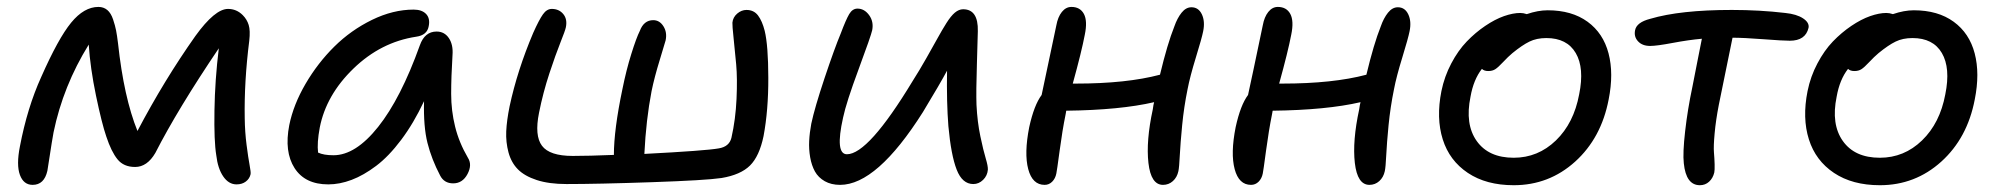

<svg xmlns="http://www.w3.org/2000/svg" viewBox="-20 -528 5838 560"><path d="M75.2 11.2Q48.8 11.2 38.1 -17.8Q27.3 -46.9 38.1 -101.1Q59.6 -213.9 100.1 -303.2Q149.9 -416 187.5 -461.9Q225.1 -507.8 267.1 -507.8Q282.2 -507.8 293 -498.8Q303.7 -489.7 309.8 -471.4Q315.9 -453.1 318.6 -439.2Q321.3 -425.3 324.2 -401.9Q341.3 -243.7 380.9 -146Q459 -294.4 549.8 -422.9Q606.9 -502 645 -502Q669.9 -502 688 -483.9Q700.2 -471.7 705.3 -455.3Q710.4 -439 707 -409.2Q691.9 -289.6 693.8 -183.1Q694.3 -143.1 699.2 -105.2Q704.1 -67.4 708 -46.6Q711.9 -25.9 710.9 -20Q708 -6.8 697 1.5Q686 9.8 669.9 9.8Q647 9.8 631.1 -13.4Q615.2 -36.6 610.8 -75.2Q604 -116.2 605.5 -205.8Q606.9 -295.4 618.2 -387.2Q498.5 -210 433.1 -82Q409.2 -41 374 -41Q340.8 -41 322.8 -63.2Q304.7 -85.4 290 -129.9Q276.9 -168 260 -249Q243.2 -330.1 238.8 -397.9Q164.1 -277.3 136.2 -142.1Q130.9 -112.8 125.2 -74.5Q119.6 -36.1 118.2 -29.8Q108.9 11.2 75.2 11.2Z M937.5 9.8Q869.6 9.8 839.1 -37.8Q808.6 -85.4 823.7 -163.1Q835.9 -223.1 871.3 -283.7Q906.7 -344.2 955.1 -392.1Q1003.4 -439.9 1064.9 -470Q1126.5 -500 1186.5 -500Q1210.4 -500 1222.7 -487.3Q1234.9 -474.6 1230.5 -452.1Q1226.1 -425.3 1193.8 -420.9Q1090.8 -405.3 1011 -328.1Q931.2 -251 912.6 -155.8Q904.3 -111.3 907.7 -83Q923.8 -75.2 952.6 -75.2Q1017.1 -75.2 1083 -158Q1148.9 -240.7 1204.6 -396Q1218.8 -436 1253.4 -436Q1276.4 -436 1289.3 -416.7Q1302.2 -397.5 1299.8 -367.2Q1295.9 -303.2 1295.9 -254.2Q1295.9 -205.1 1307.4 -158.7Q1318.8 -112.3 1344.7 -67.9Q1357.9 -47.4 1343.5 -20.3Q1329.1 6.8 1301.8 6.8Q1275.4 6.8 1263.7 -16.1Q1238.8 -63.5 1226.8 -111.1Q1214.8 -158.7 1216.8 -232.9Q1186.5 -168.5 1150.1 -120.1Q1113.8 -71.8 1077.1 -44.2Q1040.5 -16.6 1005.6 -3.4Q970.7 9.8 937.5 9.8Z M1632.3 8.8Q1581.1 8.8 1545.4 -2.9Q1509.8 -14.6 1490.5 -34.2Q1471.2 -53.7 1463.1 -83.5Q1455.1 -113.3 1456.5 -145Q1458 -176.8 1466.3 -217.8Q1488.8 -322.8 1535.2 -432.1Q1552.2 -470.2 1563.5 -486.1Q1574.7 -502 1589.4 -502Q1610.4 -502 1622.8 -487.1Q1635.3 -472.2 1630.4 -448.2Q1628.4 -438.5 1614.5 -403.8Q1600.6 -369.1 1582.3 -313.7Q1564 -258.3 1552.2 -199.2Q1538.6 -132.3 1560.8 -102.8Q1583 -73.2 1650.4 -73.2Q1697.3 -73.2 1770.5 -76.2Q1770.5 -149.4 1795.4 -268.1Q1806.6 -323.7 1821.3 -370.6Q1835.9 -417.5 1846.2 -438Q1857.9 -469.2 1885.3 -469.2Q1903.8 -469.2 1915 -451.4Q1926.3 -433.6 1921.4 -410.2Q1919.9 -403.8 1904.3 -353.3Q1888.7 -302.7 1880.4 -262.2Q1864.3 -178.7 1859.4 -79.1Q2038.6 -88.4 2076.2 -95.2Q2106.9 -100.1 2113.3 -126Q2125.5 -179.7 2128.2 -239.5Q2130.9 -299.3 2127.2 -340.1Q2123.5 -380.9 2119.6 -417.2Q2115.7 -453.6 2116.2 -461.9Q2117.7 -477.5 2130.1 -488.3Q2142.6 -499 2157.2 -499Q2178.7 -499 2190.9 -482.9Q2203.1 -466.8 2210.4 -438Q2220.7 -395.5 2220.9 -301Q2221.2 -206.5 2207 -130.9Q2194.8 -72.3 2167.5 -45.2Q2140.1 -18.1 2084.5 -8.8Q2038.6 -2 1880.9 3.4Q1723.1 8.8 1632.3 8.8Z M2430.2 11.2Q2404.3 11.2 2385.5 0.5Q2366.7 -10.3 2356.9 -27.8Q2347.2 -45.4 2343 -69.1Q2338.9 -92.8 2340.1 -116.9Q2341.3 -141.1 2346.2 -167Q2356 -213.4 2385 -300.3Q2414.1 -387.2 2432.1 -430.2Q2447.3 -470.7 2456.8 -486.8Q2466.3 -502.9 2481 -502.9Q2501 -502.9 2514.9 -483.9Q2528.8 -464.8 2523.9 -439.9Q2520.5 -423.8 2484.4 -326.4Q2448.2 -229 2439 -185.1Q2415 -78.1 2450.2 -78.1Q2512.7 -78.1 2642.1 -292Q2661.1 -321.8 2681.6 -357.9Q2702.1 -394 2714.6 -416.7Q2727.1 -439.5 2740.2 -460.4Q2753.4 -481.4 2765.1 -491.2Q2776.9 -501 2789.1 -501Q2833.5 -501 2832 -437Q2832 -421.9 2829.3 -341.3Q2826.7 -260.7 2828.1 -222.2Q2830.6 -171.9 2839.4 -130.4Q2848.1 -88.9 2855 -66.2Q2861.8 -43.5 2861.3 -33.2Q2859.9 -15.6 2847.4 -3.4Q2835 8.8 2818.8 8.8Q2786.6 8.8 2770.3 -33.2Q2753.9 -75.2 2746.1 -160.2Q2740.7 -228.5 2742.2 -321.8Q2722.7 -285.2 2671.9 -201.2Q2537.6 11.2 2430.2 11.2Z M3026.9 11.2Q2991.2 11.2 2979 -34.7Q2966.8 -80.6 2981.9 -157.2Q2996.1 -221.7 3018.1 -251Q3027.8 -294.9 3061 -454.1Q3065.4 -478.5 3077.1 -493.2Q3088.9 -507.8 3105 -507.8Q3130.4 -507.8 3141.4 -487.3Q3152.3 -466.8 3144 -426.8Q3134.8 -377.9 3108.9 -284.2H3118.2Q3265.6 -284.2 3363.3 -310.1Q3384.8 -399.9 3405.3 -451.2Q3413.6 -475.1 3426.3 -491Q3439 -506.8 3455.1 -506.8Q3475.6 -506.8 3485.4 -486.3Q3495.1 -465.8 3489.3 -437Q3485.4 -417 3468 -360.6Q3450.7 -304.2 3443.8 -268.1Q3433.1 -215.8 3428 -163.1Q3422.9 -110.4 3421.1 -75.2Q3419.4 -40 3417 -28.8Q3413.1 -10.7 3400.9 0.2Q3388.7 11.2 3372.1 11.2Q3336.9 11.2 3329.6 -52.7Q3322.3 -116.7 3342.3 -209Q3344.2 -223.6 3346.2 -230Q3247.1 -207 3089.8 -205.1Q3089.4 -203.1 3088.9 -199.2Q3088.4 -195.3 3087.9 -193.8Q3078.6 -148.4 3070.6 -88.4Q3062.5 -28.3 3061 -22Q3058.1 -7.3 3048.8 2Q3039.6 11.2 3026.9 11.2Z M3628.9 11.2Q3593.3 11.2 3581.1 -34.7Q3568.8 -80.6 3584 -157.2Q3598.1 -221.7 3620.1 -251Q3629.9 -294.9 3663.1 -454.1Q3667.5 -478.5 3679.2 -493.2Q3690.9 -507.8 3707 -507.8Q3732.4 -507.8 3743.4 -487.3Q3754.4 -466.8 3746.1 -426.8Q3736.8 -377.9 3710.9 -284.2H3720.2Q3867.7 -284.2 3965.3 -310.1Q3986.8 -399.9 4007.3 -451.2Q4015.6 -475.1 4028.3 -491Q4041 -506.8 4057.1 -506.8Q4077.6 -506.8 4087.4 -486.3Q4097.2 -465.8 4091.3 -437Q4087.4 -417 4070.1 -360.6Q4052.7 -304.2 4045.9 -268.1Q4035.2 -215.8 4030 -163.1Q4024.9 -110.4 4023.2 -75.2Q4021.5 -40 4019 -28.8Q4015.1 -10.7 4002.9 0.2Q3990.7 11.2 3974.1 11.2Q3939 11.2 3931.6 -52.7Q3924.3 -116.7 3944.3 -209Q3946.3 -223.6 3948.2 -230Q3849.1 -207 3691.9 -205.1Q3691.4 -203.1 3690.9 -199.2Q3690.4 -195.3 3689.9 -193.8Q3680.7 -148.4 3672.6 -88.4Q3664.6 -28.3 3663.1 -22Q3660.2 -7.3 3650.9 2Q3641.6 11.2 3628.9 11.2Z M4395 12.2Q4314.9 12.2 4261.2 -23.7Q4207.5 -59.6 4188 -121.6Q4168.5 -183.6 4184.1 -262.2Q4192.9 -305.2 4212.9 -343Q4232.9 -380.9 4258.1 -407Q4283.2 -433.1 4311.8 -452.4Q4340.3 -471.7 4366.7 -481Q4393.1 -490.2 4414.1 -490.2Q4422.9 -490.2 4433.1 -486.8Q4465.8 -498 4494.1 -498Q4564.5 -498 4610.4 -464.6Q4656.2 -431.2 4671.6 -372.3Q4687 -313.5 4671.9 -237.8Q4650.4 -125.5 4574.2 -56.6Q4498 12.2 4395 12.2ZM4269 -246.1Q4252.4 -165.5 4287.1 -116.7Q4321.8 -67.9 4395 -67.9Q4465.8 -67.9 4518.1 -118.4Q4570.3 -168.9 4585.9 -252.9Q4601.6 -329.6 4575.9 -373.3Q4550.3 -417 4490.2 -417Q4461.9 -417 4440.9 -406.7Q4419.9 -396.5 4391.1 -373Q4378.4 -362.3 4364 -346.9Q4349.6 -331.5 4341.3 -326.2Q4333 -320.8 4320.8 -320.8Q4308.6 -320.8 4302.2 -327.1Q4277.8 -295.9 4269 -246.1Z M4938 12.2Q4897.5 12.2 4891.1 -51.8Q4887.7 -81.5 4895 -145.5Q4902.3 -209.5 4916 -273.9Q4921.4 -302.7 4930.9 -349.9Q4940.4 -397 4943.8 -415Q4905.3 -411.6 4858.6 -402.8Q4812 -394 4793 -394Q4770 -394 4757.6 -407.5Q4745.1 -420.9 4749 -439.9Q4753.4 -462.9 4793 -473.1Q4880.4 -499 5031.2 -499Q5112.3 -499 5187 -490.2Q5220.2 -486.8 5239 -474.4Q5257.8 -461.9 5254.9 -446.8Q5246.1 -409.2 5200.2 -409.2Q5180.7 -409.2 5123 -413.6Q5065.4 -418 5033.2 -418Q5029.8 -401.9 4993.2 -222.2Q4984.4 -176.8 4981 -138.9Q4977.5 -101.1 4979 -83.7Q4980.5 -66.4 4981 -48.6Q4981.4 -30.8 4980 -24.9Q4976.1 -8.3 4964.8 2Q4953.6 12.2 4938 12.2Z M5462.9 12.2Q5382.8 12.2 5329.1 -23.7Q5275.4 -59.6 5255.9 -121.6Q5236.3 -183.6 5252 -262.2Q5260.7 -305.2 5280.8 -343Q5300.8 -380.9 5325.9 -407Q5351.1 -433.1 5379.6 -452.4Q5408.2 -471.7 5434.6 -481Q5460.9 -490.2 5481.9 -490.2Q5490.7 -490.2 5501 -486.8Q5533.7 -498 5562 -498Q5632.3 -498 5678.2 -464.6Q5724.1 -431.2 5739.5 -372.3Q5754.9 -313.5 5739.7 -237.8Q5718.3 -125.5 5642.1 -56.6Q5565.9 12.2 5462.9 12.2ZM5336.9 -246.1Q5320.3 -165.5 5355 -116.7Q5389.6 -67.9 5462.9 -67.9Q5533.7 -67.9 5585.9 -118.4Q5638.2 -168.9 5653.8 -252.9Q5669.4 -329.6 5643.8 -373.3Q5618.2 -417 5558.1 -417Q5529.8 -417 5508.8 -406.7Q5487.8 -396.5 5459 -373Q5446.3 -362.3 5431.9 -346.9Q5417.5 -331.5 5409.2 -326.2Q5400.9 -320.8 5388.7 -320.8Q5376.5 -320.8 5370.1 -327.1Q5345.7 -295.9 5336.9 -246.1Z"/></svg>

Font: Shantell Sans Normal
Style: Italic
Weight: 400
Italic angle: -11.31°
Designer: Stephen Nixon, Anya Danilova, Shantell Martin
Foundry: Arrow Type
Version: Version 1.006;[559af2be0]